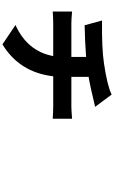

<svg xmlns="http://www.w3.org/2000/svg" viewBox="292 -1141 916 1540"><g transform="rotate(90 750.0 -371.0)"><path d="M836.9 -675.8Q657.2 -632.8 596.7 -624V-485.4H835.9Q862.3 -485.4 932.6 -491.2V-335.9Q872.1 -339.8 838.9 -339.8H591.8Q560.5 -69.3 335.9 67.4L180.7 -37.1Q391.6 -132.8 429.7 -339.8H168Q127 -339.8 72.3 -335.9V-491.2Q132.8 -485.4 167 -485.4H436.5V-603.5Q302.7 -593.8 182.6 -591.8L144.5 -731.4Q365.2 -728.5 489.3 -747.1Q668 -773.4 738.3 -808.6Z"/></g></svg>

Font: Bpmf Zihi Sans Heavy
Style: Heavy
Weight: 900
Foundry: But Ko
Version: Version 1.320